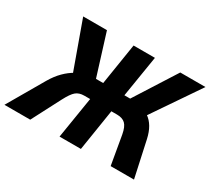

<svg xmlns="http://www.w3.org/2000/svg" viewBox="-165 -936 1277 1168"><g transform="rotate(30 473.5 -352.5)"><path d="M-29 0 118 -253Q145 -299 177 -331Q209 -363 244.5 -382.5Q280 -402 320 -409L238 -369L117 -705H284L380 -397L370 -415H425L471 -705H621L574 -415H633L603 -397L799 -705H976L747 -369L684 -409Q722 -401 750.5 -381Q779 -361 797.5 -329.5Q816 -298 826 -253L881 0H717L682 -202Q673 -252 652.5 -271.5Q632 -291 594 -291H554L508 0H358L405 -291H364Q328 -291 306 -272.5Q284 -254 257 -202L152 0Z"/></g></svg>

Font: Nunito Sans 7pt Condensed ExtraBold
Style: Italic
Weight: 800
Width: 3
Italic angle: -9°
Designer: Vernon Adams
Foundry: Vernon Adams
Version: Version 3.101;gftools[0.9.27]